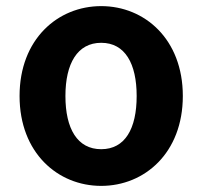

<svg xmlns="http://www.w3.org/2000/svg" viewBox="-20 -594 662 628"><path d="M311 14C453 14 578 -94 578 -280C578 -466 453 -574 311 -574C169 -574 44 -466 44 -280C44 -94 169 14 311 14ZM311 -106C233 -106 194 -173 194 -280C194 -386 233 -454 311 -454C389 -454 427 -386 427 -280C427 -173 389 -106 311 -106Z"/></svg>

Font: Source Han Sans CN
Style: Bold
Weight: 700
Designer: Ryoko NISHIZUKA 西塚涼子 (kana, bopomofo & ideographs); Paul D. Hunt (Latin, Greek & Cyrillic); Sandoll Communications 산돌커뮤니
Foundry: Adobe
Version: Version 2.001;hotconv 1.0.107;makeotfexe 2.5.65593